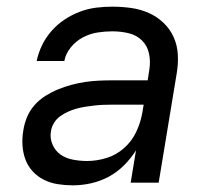

<svg xmlns="http://www.w3.org/2000/svg" viewBox="-20 -548 640 576"><path d="M199 8H198Q176 8 153.5 4.5Q131 1 112 -8.5Q93 -18 78.5 -33.5Q64 -49 56.5 -69Q49 -89 47.5 -111.5Q46 -134 50 -157Q53 -177 61 -196.5Q69 -216 83.5 -232.5Q98 -249 116.5 -260.5Q135 -272 154.5 -280Q174 -288 194.5 -293.5Q215 -299 235 -302Q255 -305 275.5 -306Q296 -307 316 -307H423L428 -339Q432 -364 427 -387.5Q422 -411 405.5 -427Q389 -443 365.5 -448.5Q342 -454 317 -454Q295 -454 272.5 -450.5Q250 -447 229 -436Q208 -425 192.5 -406Q177 -387 173 -365H90Q95 -389 106 -412Q117 -435 134.5 -455Q152 -475 174 -489.5Q196 -504 220 -513Q244 -522 268.5 -525Q293 -528 317 -528Q346 -528 374 -524Q402 -520 426.5 -509Q451 -498 470.5 -479.5Q490 -461 501 -436.5Q512 -412 513.5 -384Q515 -356 510 -327L456 0H372L388 -97Q373 -73 352 -52Q331 -31 305.5 -17.5Q280 -4 252.5 2Q225 8 199 8ZM241 -65Q270 -65 299.5 -74Q329 -83 352.5 -104Q376 -125 389 -153Q402 -181 407 -210L411 -234H316Q303 -234 290 -233.5Q277 -233 264 -231.5Q251 -230 237.5 -228Q224 -226 211 -222.5Q198 -219 185.5 -213.5Q173 -208 161.5 -200Q150 -192 142.5 -180Q135 -168 133 -155Q129 -134 137.5 -114.5Q146 -95 162 -84Q178 -73 199 -69Q220 -65 241 -65Z"/></svg>

Font: Iosevka SS04 Extended
Style: Italic
Weight: 400
Width: 7
Italic angle: -9°
Monospace: yes
Designer: Belleve Invis
Foundry: Belleve Invis
Version: Version 19.0.0; ttfautohint (v1.8.4)